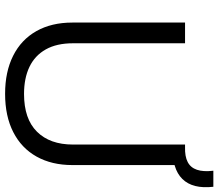

<svg xmlns="http://www.w3.org/2000/svg" viewBox="-74 -812 894 787"><g transform="rotate(90 373.5 -418.0)"><path d="M72 -266.9V-729H156.9V-269.4Q156.9 -203.1 181.9 -158.4Q207 -113.6 253.4 -91.3Q299.9 -69 364.6 -69Q466.9 -69 519.4 -122.1Q572 -175.1 572 -269.4V-729H656.1V-266.9Q656.1 -182.7 621.4 -120.5Q586.6 -58.3 521.1 -24.9Q455.6 8.6 364 8.6Q273.7 8.6 208 -24.4Q142.3 -57.3 107.1 -119.5Q72 -181.7 72 -266.9ZM679.3 -845H745.1Q754.7 -760.1 713 -717.9Q671.3 -675.7 582.3 -678.6V-729Q620.6 -727.9 643.6 -739.8Q666.6 -751.7 675.4 -777.8Q684.3 -803.9 679.3 -845Z"/></g></svg>

Font: Mona Sans VF XLt
Style: Regular
Weight: 200
Designer: Deni Anggara
Foundry: GitHub
Version: Version 2.000;Glyphs 3.2.3 (3260)